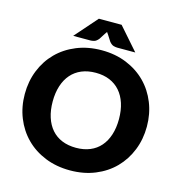

<svg xmlns="http://www.w3.org/2000/svg" viewBox="-130 -1028 1074 1150"><g transform="rotate(15 407.0 -453.0)"><path d="M612.5 -364.5Q612.5 -418.5 598.5 -461.8Q584.5 -505 558.2 -535Q532 -565 494 -581Q456 -597 407.5 -597Q358.5 -597 320.2 -581Q282 -565 255.8 -535Q229.5 -505 215.5 -461.8Q201.5 -418.5 201.5 -364.5Q201.5 -310 215.5 -266.8Q229.5 -223.5 255.8 -193.5Q282 -163.5 320.2 -147.8Q358.5 -132 407.5 -132Q456 -132 494 -147.8Q532 -163.5 558.2 -193.5Q584.5 -223.5 598.5 -266.8Q612.5 -310 612.5 -364.5ZM785.5 -364.5Q785.5 -285.5 758.2 -217.5Q731 -149.5 681.5 -99.2Q632 -49 562.2 -20.5Q492.5 8 407.5 8Q322.5 8 252.5 -20.5Q182.5 -49 132.8 -99.2Q83 -149.5 55.8 -217.5Q28.5 -285.5 28.5 -364.5Q28.5 -443.5 55.8 -511.5Q83 -579.5 132.8 -629.5Q182.5 -679.5 252.5 -708Q322.5 -736.5 407.5 -736.5Q492.5 -736.5 562.2 -707.8Q632 -679 681.5 -629Q731 -579 758.2 -511Q785.5 -443 785.5 -364.5ZM603.5 -775.5H491.5Q482.5 -775.5 469.5 -778.8Q456.5 -782 442.5 -798.5L417.5 -837.5Q415 -841 412.8 -844Q410.5 -847 408.5 -850.5Q406.5 -847 404.2 -844Q402 -841 399.5 -837.5L374.5 -798.5Q360.5 -782 347.5 -778.8Q334.5 -775.5 325.5 -775.5H218.5L340.5 -914.5H481.5Z"/></g></svg>

Font: Lato
Style: Regular
Weight: 900
Designer: Lukasz Dziedzic with Adam Twardoch and Botio Nikoltchev
Foundry: tyPoland Lukasz Dziedzic
Version: Version 2.010; 2014-09-01; http://www.latofonts.com/; ttfaut